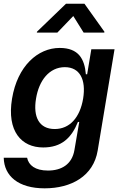

<svg xmlns="http://www.w3.org/2000/svg" viewBox="-24 -815 664 1051"><path d="M546.9 -636.4 547.6 -641.3 438.2 -794.7H337.4L178.3 -641.3L177.6 -636.4H289.8L377.1 -727.3L433.9 -636.4ZM220.2 215.9C367.5 215.9 487.6 148.4 510.7 9.2L603 -545.5H475.9L453.1 -408.4H446C438.9 -492.5 406.2 -552.6 302.6 -552.6C183.2 -552.6 71.4 -453.8 41.9 -274.9C12.4 -96.6 93.4 -7.8 212.4 -7.8C312.9 -7.8 367.2 -60 402.7 -147.7H409.8L383.5 5.7C370.4 85.6 311.4 118.6 238.6 118.6C168.7 118.6 132.5 89.5 124.3 48.3H-3.6C-1.4 148.8 76.7 215.9 220.2 215.9ZM275.6 -108.7C190.3 -108.7 156.2 -174.7 173.3 -275.6C189.3 -374.3 245.4 -447.1 331 -447.4C413.7 -447.1 447.8 -378.6 431.1 -275.6C413.7 -171.2 357.2 -108.7 275.6 -108.7Z"/></svg>

Font: Riot Sans 2.0
Style: Bold Italic
Weight: 600
Italic angle: -9.39999°
Designer: Rasmus Andersson
Foundry: rsms
Version: Version 3.006;hotconv 1.0.109;makeotfexe 2.5.65596